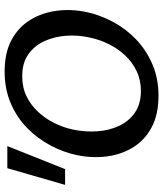

<svg xmlns="http://www.w3.org/2000/svg" viewBox="44 -754 722 851"><g transform="rotate(-90 405.5 -329.0)"><path d="M406 12Q322 12 265 -19Q208 -50 176.5 -102Q145 -154 137 -218.5Q129 -283 143 -350Q156 -411 186.5 -468Q217 -525 263.5 -570.5Q310 -616 373 -643Q436 -670 513 -670Q598 -670 655 -638.5Q712 -607 743.5 -554.5Q775 -502 783 -437.5Q791 -373 777 -307Q764 -246 733 -188.5Q702 -131 655 -86.5Q608 -42 545.5 -15Q483 12 406 12ZM427 -66Q476 -66 515.5 -85Q555 -104 585 -136Q615 -168 635 -208.5Q655 -249 664 -292Q676 -345 672 -398Q668 -451 647.5 -495Q627 -539 589 -565.5Q551 -592 493 -592Q443 -592 404 -573Q365 -554 335 -522Q305 -490 285 -449.5Q265 -409 256 -366Q245 -313 248.5 -260Q252 -207 272.5 -163Q293 -119 331.5 -92.5Q370 -66 427 -66ZM81 -402H11L85 -658H183Z"/></g></svg>

Font: Ysabeau Infant SemiBold
Style: Italic
Weight: 600
Italic angle: -12°
Designer: Christian Thalmann (Catharsis Fonts)
Version: Version 2.002; featfreeze: ss01,ss02,lnum